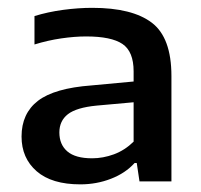

<svg xmlns="http://www.w3.org/2000/svg" viewBox="-20 -768 514 490"><path d="M185 -297.5Q112 -297.5 73.5 -331Q35 -364.5 35 -419.5Q35 -478.5 77 -510.8Q119 -543 213.5 -550L321 -560V-586Q321 -636.5 292.5 -655.8Q264 -675 200 -675Q170.5 -675 136.2 -670Q102 -665 68 -654.5V-727Q102 -737.5 141 -742.8Q180 -748 215.5 -748Q317.5 -748 367.5 -710Q417.5 -672 417.5 -574V-305H336L329 -352H323.5Q300 -326 263.2 -311.8Q226.5 -297.5 185 -297.5ZM131.5 -430Q131.5 -399 152 -381.5Q172.5 -364 215 -364Q243 -364 270.8 -374.2Q298.5 -384.5 321 -406.5V-507L226.5 -498.5Q175 -493.5 153.2 -476.5Q131.5 -459.5 131.5 -430Z"/></svg>

Font: Encode Sans Semi Expanded Medium
Style: Regular
Weight: 500
Width: 6
Designer: Multiple Designers
Foundry: Impallari Type
Version: Version 3.000; ttfautohint (v1.8.3) -l 8 -r 50 -G 200 -x 14 